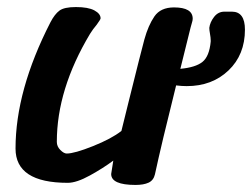

<svg xmlns="http://www.w3.org/2000/svg" viewBox="-20 -497 714 544"><path d="M509 -253Q495 -253 479 -255Q437 -87 419 -3Q415 14 401 20.5Q387 27 364 27Q295 27 295 -4L301 -42Q273 -21 235 0Q197 21 172 21Q24 21 24 -76Q24 -241 123 -434Q135 -457 148.5 -467Q162 -477 195 -477Q230 -477 247.5 -467.5Q265 -458 265 -445Q265 -442 254 -427Q243 -414 235 -401Q141 -244 141 -95Q141 -82 151 -72Q161 -62 169 -62Q191 -62 243.5 -83Q296 -104 324 -126L344 -207Q380 -352 389 -385Q400 -425 417.5 -450.5Q435 -476 473 -476Q526 -476 526 -444Q526 -439 523.5 -431.5Q521 -424 520 -419L491 -302Q534 -306 553.5 -321.5Q573 -337 577 -379V-383Q577 -390 575 -401Q573 -412 573 -418Q575 -434 586.5 -449Q598 -464 616 -464H637Q674 -464 674 -413Q674 -342 627.5 -297.5Q581 -253 509 -253Z"/></svg>

Font: Sriracha
Style: Regular
Weight: 400
Designer: Suppakit Chalermlarp
Version: Version 1.002g